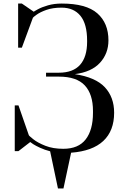

<svg xmlns="http://www.w3.org/2000/svg" viewBox="-20 -840 716 1080"><path d="M380 19 337 220H306L262 11Q231 3 206 -8.5Q181 -20 167 -29Q153 -38 150 -41L84 10H63V-247H84L142 -80Q142 -77 167 -57Q192 -37 235 -20Q278 -3 336 -3Q421 -3 462 -56Q503 -109 503 -205V-216Q503 -310 457 -359.5Q411 -409 311 -409H239V-431H311Q391 -431 430.5 -475.5Q470 -520 470 -605V-611Q470 -705 432.5 -751Q395 -797 326 -797Q277 -797 241.5 -784.5Q206 -772 185.5 -757Q165 -742 165 -740L103 -572H82V-820H103L170 -774Q170 -775 192.5 -787.5Q215 -800 250 -810Q285 -820 327 -820Q465 -820 527.5 -765Q590 -710 590 -613Q590 -539 542.5 -487Q495 -435 401 -423Q518 -405 570 -349Q622 -293 622 -206Q622 -104 561 -47Q500 10 380 19Z"/></svg>

Font: Prata
Style: Regular
Weight: 400
Designer: Ivan Petrov
Foundry: Cyreal
Version: Version 2.000